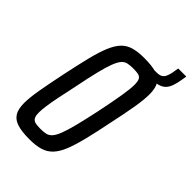

<svg xmlns="http://www.w3.org/2000/svg" viewBox="-232 -873 974 974"><g transform="rotate(45 254.5 -386.0)"><path d="M333 -645 342 -688H387Q407 -688 418 -694Q429 -700 435 -712.5Q441 -725 445 -744L451 -780H509L505 -755Q500 -723 492 -701.5Q484 -680 470.5 -667.5Q457 -655 435 -650Q413 -645 379 -645ZM171 8Q117 8 84.5 -2Q52 -12 37 -36Q22 -60 22 -103Q22 -143 32.5 -202.5Q43 -262 60 -344Q78 -430 93 -491Q108 -552 124.5 -592Q141 -632 162.5 -655Q184 -678 215.5 -687Q247 -696 292 -696Q347 -696 379.5 -686Q412 -676 426.5 -652Q441 -628 441 -584Q441 -545 431 -486Q421 -427 403 -344Q386 -259 371 -198.5Q356 -138 340 -98Q324 -58 302 -34.5Q280 -11 248.5 -1.5Q217 8 171 8ZM173 -69Q196 -69 211.5 -72.5Q227 -76 239.5 -89.5Q252 -103 263.5 -132.5Q275 -162 288 -213Q301 -264 318 -344Q336 -432 344.5 -484.5Q353 -537 353 -564Q353 -590 346.5 -601.5Q340 -613 326 -616Q312 -619 290 -619Q268 -619 251.5 -615.5Q235 -612 223 -598.5Q211 -585 199.5 -555.5Q188 -526 175.5 -475Q163 -424 147 -344Q134 -285 125.5 -242.5Q117 -200 113 -171Q109 -142 109 -123Q109 -98 116 -86.5Q123 -75 137.5 -72Q152 -69 173 -69Z"/></g></svg>

Font: Saira ExtraCondensed Medium
Style: Italic
Weight: 500
Width: 2
Italic angle: -12°
Designer: Hector Gatti with collaboration of the Omnibus-Type team
Foundry: Omnibus-Type
Version: Version 1.101